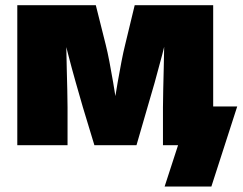

<svg xmlns="http://www.w3.org/2000/svg" viewBox="-20 -549 917 726"><path d="M45.4 0V-529.3H342.3L379.9 -379.4Q386.7 -352.5 393.8 -315.4Q400.9 -278.3 407.7 -238.3Q414.6 -198.2 420.4 -160.9Q426.3 -123.5 430.2 -95.2H401.9Q406.2 -123 412.1 -160.4Q418 -197.8 425 -238Q432.1 -278.3 439.2 -315.4Q446.3 -352.5 453.1 -379.4L489.3 -529.3H786.1V0H596.2V-143.1Q596.2 -172.4 597.2 -210.2Q598.1 -248 599.1 -290Q600.1 -332 600.8 -373.5Q601.6 -415 601.6 -451.7H619.1Q608.4 -399.9 593.8 -343.8Q579.1 -287.6 564.5 -235.6Q549.8 -183.6 537.6 -143.1L496.1 0H336.9L293.5 -143.1Q281.2 -185.1 266.4 -237.5Q251.5 -290 237.1 -345.7Q222.7 -401.4 211.4 -451.7H229.5Q230 -415 230.7 -373.5Q231.4 -332 232.4 -290Q233.4 -248 234.4 -210.2Q235.4 -172.4 235.4 -143.1V0ZM602.5 156.2 653.3 0H606.4V-146.5H877L779.3 156.2Z"/></svg>

Font: Inter 24pt Black
Style: Regular
Weight: 900
Designer: Rasmus Andersson
Foundry: rsms
Version: Version 4.001;git-66647c0bb